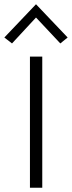

<svg xmlns="http://www.w3.org/2000/svg" viewBox="-36 -884 338 904"><path d="M163 0H105V-617.5H163ZM248 -679.5 133.5 -801.5 20.5 -679.5 -15.5 -707.5 133.5 -864 282.5 -707.5Z"/></svg>

Font: Betina Sans Light
Style: Regular
Weight: 300
Designer: Jonathan Pinhorn (font) & Cristiano Sobral (main changes)
Version: Version 2.001;October 6, 2020;FontCreator 13.0.0.2681 64-bit